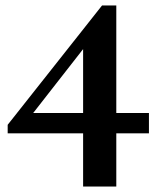

<svg xmlns="http://www.w3.org/2000/svg" viewBox="-20 -550 576 700"><path d="M283 130V-64H8V-95L352 -530H404V-138H523V-64H404V130ZM101 -138H283V-371Z"/></svg>

Font: Spectral SC SemiBold
Style: Regular
Weight: 600
Designer: Jean-Baptiste Levee
Foundry: Production Type
Version: Version 2.001